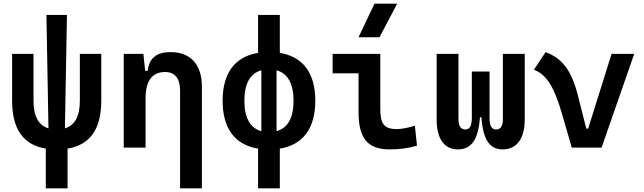

<svg xmlns="http://www.w3.org/2000/svg" viewBox="-20 -815 3556 1060"><path d="M232.9 224.6H353V5.4C477.5 -15.1 539.1 -102.5 539.1 -258.8V-517.6H420.9V-258.8C420.9 -173.8 393.6 -123 338.4 -106.4L349.6 -732.4H236.3L247.6 -106.4C192.4 -123 165 -173.8 165 -258.8V-517.6H46.9V-258.8C46.9 -102.5 108.4 -15.1 232.9 5.4Z M974.1 224.6H1094.7V-336.9C1094.7 -458 1032.2 -527.3 922.9 -527.3C841.8 -527.3 803.7 -493.2 795.4 -423.8H781.7L771.5 -517.6H663.1V0H783.7V-271.5C783.7 -369.6 820.3 -417.5 892.6 -417.5C944.3 -417.5 974.1 -381.3 974.1 -317.4Z M1404.8 224.6H1524.9V5.4C1652.8 -15.1 1720.7 -106 1720.7 -258.8C1720.7 -411.6 1652.8 -502.4 1524.9 -522.9V-732.4H1404.8V-522.9C1276.9 -502.4 1209 -411.6 1209 -258.8C1209 -106 1276.9 -15.1 1404.8 5.4ZM1422.9 -90.8C1361.3 -107.4 1329.1 -164.6 1329.1 -258.8C1329.1 -353 1361.3 -410.2 1422.9 -426.8ZM1506.8 -426.8C1568.4 -410.2 1600.6 -353 1600.6 -258.8C1600.6 -164.6 1568.4 -107.4 1506.8 -90.8Z M2130.9 9.8C2185.5 9.8 2230.5 3.9 2282.2 -10.7L2270.5 -121.1C2229 -108.4 2198.2 -102.5 2169.9 -102.5C2093.8 -102.5 2079.6 -137.7 2079.6 -219.7V-517.6H1816.4V-410.2H1959.5V-195.3C1959.5 -51.8 2009.3 9.8 2130.9 9.8ZM1959.5 -609.4H2075.2L2172.9 -794.9H2047.4Z M2754.9 9.8C2834 9.8 2877 -50.3 2877 -156.2V-517.6H2756.3V-156.2C2756.3 -120.6 2743.7 -100.1 2719.7 -100.1C2695.3 -100.1 2682.6 -118.2 2682.6 -166L2680.7 -168H2682.6V-419.9H2585V-168H2586.9L2585 -166C2585 -118.2 2572.3 -100.1 2548.3 -100.1C2523.9 -100.1 2511.2 -120.6 2511.2 -156.2V-517.6H2390.6V-156.2C2390.6 -50.3 2431.6 9.8 2507.8 9.8C2582 9.8 2621.1 -43.5 2629.9 -168H2637.7C2646.5 -43.5 2683.6 9.8 2754.9 9.8Z M3136.7 0H3301.3L3481.4 -517.6H3356.4L3227.1 -105H3216.8L3170.4 -288.1C3134.8 -428.2 3083 -493.7 2992.2 -527.3L2927.7 -429.7C3000 -403.8 3042 -326.7 3081.5 -190.4Z"/></svg>

Font: Cascadia Mono SemiBold
Style: Regular
Weight: 600
Monospace: yes
Designer: Aaron Bell
Foundry: Saja Typeworks
Version: Version 2404.023